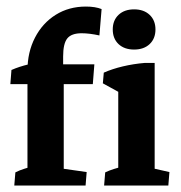

<svg xmlns="http://www.w3.org/2000/svg" viewBox="-20 -577 562 597"><path d="M65.4 -2.9V-357.4Q65.4 -415 88.9 -460.2Q112.3 -505.4 153.3 -531Q194.3 -556.6 247.1 -556.6Q276.4 -556.6 295.9 -548.8L289.1 -466.8Q257.8 -473.6 233.9 -473.6Q202.1 -473.6 189.2 -457.5Q176.3 -441.4 176.3 -401.4V-346.7L178.2 -336.9V-2.9ZM12.2 -315.4 15.6 -359.4Q40 -370.1 69.3 -377H273.4L268.6 -315.4ZM24.4 0 27.8 -41Q41.5 -47.9 55.4 -52.2Q69.3 -56.6 83.5 -60.1L65.4 -12.2V-88.9H178.2V-12.2L160.6 -54.7L249.5 -42L246.1 0ZM347.7 -2.9V-342.3L460.9 -351.6V-2.9ZM347.7 -251.5V-314L367.2 -280.8L299.8 -317.9L302.7 -351.1Q329.1 -362.8 362.1 -370.6Q395 -378.4 429.7 -381.3H460.9V-303.7ZM303.7 0 307.1 -41Q319.3 -46.9 334 -51.5Q348.6 -56.2 366.2 -60.1L347.7 -12.2V-88.9H460.9V-12.2L443.8 -56.2L506.8 -42L503.4 0ZM397 -422.9Q366.7 -422.9 348.6 -439.9Q330.6 -457 330.6 -485.4Q330.6 -513.7 348.6 -530.8Q366.7 -547.9 397 -547.9Q427.2 -547.9 445.3 -530.8Q463.4 -513.7 463.4 -485.4Q463.4 -457 445.3 -439.9Q427.2 -422.9 397 -422.9Z"/></svg>

Font: Markazi Text
Style: Regular
Weight: 400
Designer: Borna Izadpanah (Arabic designer), Fiona Ross (Arabic design director) and Florian Runge (Latin designer)
Foundry: Borna Izadpanah and Florian Runge
Version: Version 1.000